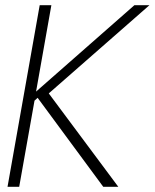

<svg xmlns="http://www.w3.org/2000/svg" viewBox="-20 -720 596 740"><path d="M9 0 133 -700H178L119 -367L498 -700H556L168 -360L436 0H378L125 -343L113 -332L54 0Z"/></svg>

Font: DM Sans 36pt ExtraLight
Style: Italic
Weight: 250
Italic angle: -10°
Designer: Colophon Foundry, Jonny Pinhorn
Foundry: Colophon Foundry
Version: Version 4.004;gftools[0.9.30]